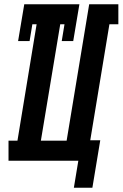

<svg xmlns="http://www.w3.org/2000/svg" viewBox="-20 -755 576 902"><path d="M327 127 348 0H20V-94H62L152 -641H132L119 -562H65L94 -735H353L324 -562H270L283 -641H263L172 -94H293L399 -735H536V-641H494L404 -96H451L414 127Z"/></svg>

Font: Iosevka Slab
Style: Bold Italic
Weight: 700
Italic angle: -9°
Monospace: yes
Designer: Belleve Invis
Foundry: Belleve Invis
Version: Version 11.1.0; ttfautohint (v1.8.3)